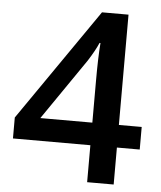

<svg xmlns="http://www.w3.org/2000/svg" viewBox="-52 -761 675 806"><g transform="rotate(5 285.5 -358.0)"><path d="M553.2 -155.8H457V0H345.2V-155.8H19V-244.1L345.2 -715.8H457V-251H553.2ZM345.2 -251V-430.2Q345.2 -525.9 350.1 -586.9H346.2Q332.5 -554.7 303.2 -508.8L126 -251Z"/></g></svg>

Font: TypoPRO Open Sans
Style: Regular
Weight: 600
Foundry: Ascender Corporation
Version: Version 1.10